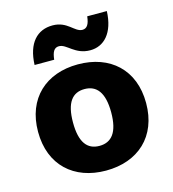

<svg xmlns="http://www.w3.org/2000/svg" viewBox="-109 -809 816 908"><g transform="rotate(-15 299.5 -354.5)"><path d="M497 -718H401C397 -681 386 -662 363 -662C325 -662 304 -719 231 -719C156 -719 105 -667 101 -560H197C201 -597 211 -616 235 -616C273 -616 299 -559 374 -559C441 -559 493 -611 497 -718ZM299 -510C143 -510 35 -414 35 -250C35 -86 143 10 299 10C456 10 564 -86 564 -250C564 -414 456 -510 299 -510ZM299 -389C358 -389 393 -348 393 -250C393 -152 358 -111 299 -111C240 -111 206 -152 206 -250C206 -348 240 -389 299 -389Z"/></g></svg>

Font: Work Sans
Style: Bold
Weight: 700
Designer: Wei Huang
Foundry: Wei Huang
Version: Version 2.012